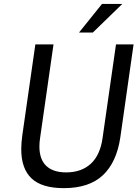

<svg xmlns="http://www.w3.org/2000/svg" viewBox="-20 -964 722 994"><path d="M90 -191.5Q90 -222.5 95.5 -263.5L163 -734H257L187.5 -249.5Q184 -227 184 -205.5Q184 -139 219.5 -105.2Q255 -71.5 322.5 -71.5Q401 -71.5 449.8 -116Q498.5 -160.5 511 -249.5L580.5 -734H671.5L603 -253.5Q584 -124 512.8 -57Q441.5 10 310.5 10Q196.5 10 143.2 -40.5Q90 -91 90 -191.5ZM613 -943.5 460.5 -795.5H389L508 -943.5Z"/></svg>

Font: 1883 Sans
Style: Italic
Weight: 400
Italic angle: -8°
Designer: 1883 Sans project is a fork of Public Sans.
Version: Version 1.009